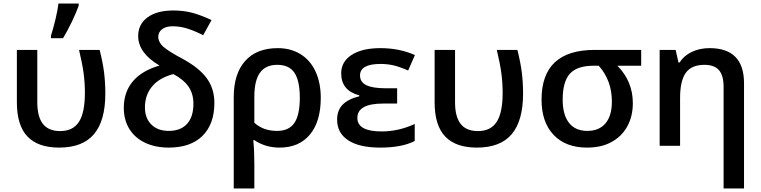

<svg xmlns="http://www.w3.org/2000/svg" viewBox="-20 -821 4287 1081"><path d="M335 -606Q361 -649 386 -701.5Q411 -754 423 -789V-801H309Q305 -765 292.5 -713Q280 -661 267 -620V-606ZM573 -294Q573 -356 566 -412.5Q559 -469 541 -540H425Q444 -461 451 -407Q458 -353 458 -298Q458 -187 424.5 -135Q391 -83 319 -83Q253 -83 221.5 -123.5Q190 -164 190 -245V-540H75V-245Q75 -115 134.5 -52.5Q194 10 313 10Q445 10 509 -65.5Q573 -141 573 -294Z M677 -214Q677 -146 708 -95.5Q739 -45 796.5 -17.5Q854 10 930 10Q1053 10 1120 -56Q1187 -122 1187 -242Q1187 -321 1144.5 -380Q1102 -439 1006 -491Q934 -529 899 -558Q871 -585 871 -613Q871 -640 892.5 -656.5Q914 -673 952 -673Q995 -673 1035.5 -660Q1076 -647 1124 -623L1171 -708Q1104 -739 1056.5 -750.5Q1009 -762 956 -762Q864 -762 811 -723.5Q758 -685 758 -618Q758 -523 878 -452Q778 -423 727.5 -362.5Q677 -302 677 -214ZM930 -84Q868 -84 832 -120Q796 -156 796 -216Q796 -286 836.5 -334.5Q877 -383 956 -404Q1014 -373 1041.5 -333Q1069 -293 1069 -237Q1069 -163 1033 -123.5Q997 -84 930 -84Z M1544 -550Q1425 -550 1360.5 -478Q1296 -406 1296 -274V240H1412V100Q1412 27 1406 -32H1412Q1474 10 1554 10Q1664 10 1725 -63.5Q1786 -137 1786 -270Q1786 -355 1756.5 -418.5Q1727 -482 1672 -516Q1617 -550 1544 -550ZM1668 -270Q1668 -174 1637.5 -129Q1607 -84 1540 -84Q1462 -84 1412 -130V-277Q1412 -368 1444 -412Q1476 -456 1541 -456Q1608 -456 1638 -411Q1668 -366 1668 -270Z M2007 -396Q2007 -461 2122 -461Q2160 -461 2193.5 -453.5Q2227 -446 2278 -424L2316 -511Q2229 -550 2121 -550Q2019 -550 1960 -512Q1901 -474 1901 -408Q1901 -311 2003 -284V-279Q1939 -263 1908.5 -231Q1878 -199 1878 -148Q1878 -72 1940.5 -31Q2003 10 2121 10Q2242 10 2315 -27V-123Q2224 -81 2129 -81Q1992 -81 1992 -157Q1992 -197 2028 -217.5Q2064 -238 2139 -238H2216V-324H2152Q2078 -324 2042.5 -341.5Q2007 -359 2007 -396Z M2925 -294Q2925 -356 2918 -412.5Q2911 -469 2893 -540H2777Q2796 -461 2803 -407Q2810 -353 2810 -298Q2810 -187 2776.5 -135Q2743 -83 2671 -83Q2605 -83 2573.5 -123.5Q2542 -164 2542 -245V-540H2427V-245Q2427 -115 2486.5 -52.5Q2546 10 2665 10Q2797 10 2861 -65.5Q2925 -141 2925 -294Z M3456 -451H3590V-540H3328Q3029 -540 3029 -260Q3029 -133 3097 -61.5Q3165 10 3285 10Q3366 10 3422 -21Q3480 -52 3511.5 -109Q3543 -166 3543 -240Q3543 -363 3456 -451ZM3323 -451H3351Q3425 -368 3425 -249Q3425 -169 3389 -126.5Q3353 -84 3287 -84Q3219 -84 3183.5 -129.5Q3148 -175 3148 -260Q3148 -361 3188.5 -406Q3229 -451 3323 -451Z M3975 -550Q3920 -550 3875.5 -529Q3831 -508 3806 -469H3800L3784 -540H3694V0H3809V-269Q3809 -367 3841.5 -411.5Q3874 -456 3946 -456Q4002 -456 4028 -426Q4054 -396 4054 -332V240H4169V-352Q4169 -550 3975 -550Z"/></svg>

Font: OpenSansMMV
Style: Semibold
Weight: 600
Designer: Steve Matteson
Foundry: Ascender Corporation
Version: Version 6.000